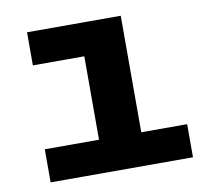

<svg xmlns="http://www.w3.org/2000/svg" viewBox="-65 -609 731 680"><g transform="rotate(-10 300.0 -269.0)"><path d="M64 0V-119H259V-419H74V-538H411V-119H576V0Z"/></g></svg>

Font: Geist Mono ExtraBold
Style: Regular
Weight: 800
Monospace: yes
Designer: Basement.studio, Andrés Briganti, Mateo Zaragoza
Foundry: Basement.studio, Vercel, Andrés Briganti, Guido Ferreyra, Mateo Zaragoza
Version: Version 1.500; ttfautohint (v1.8.4.7-5d5b)